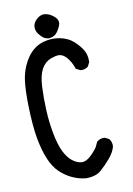

<svg xmlns="http://www.w3.org/2000/svg" viewBox="-95 -906 690 993"><g transform="rotate(-10 250.0 -409.5)"><path d="M45.9 -430.2Q45.9 -506.3 55.2 -549.8Q67.4 -605 98.1 -647Q129.4 -689.9 175.3 -704.6Q204.1 -713.4 232.4 -713.4Q249 -713.4 265.1 -710.4Q310.1 -702.1 339.4 -674.8Q368.7 -647.9 382.8 -622.1Q395 -599.1 395 -571.3Q395 -567.4 395 -562L384.3 -540.5Q370.1 -528.3 350.6 -528.3Q347.7 -528.3 343.3 -528.8L320.8 -540Q306.6 -582 283.2 -606Q268.1 -620.6 254.4 -623.5Q250.5 -624.5 245.1 -624.5Q229 -624.5 204.6 -615.7Q172.9 -604 154.5 -571.3Q136.2 -538.6 133.3 -480Q131.8 -450.7 131.8 -419.7Q131.8 -388.7 133.3 -356.9Q136.2 -292.5 147.9 -230.7Q159.7 -168.9 177.7 -132.8Q195.8 -97.2 218.3 -79.6Q240.2 -62 263.2 -59.1Q266.1 -58.6 268.6 -58.6Q288.1 -58.6 308.6 -75.2Q332.5 -95.2 351.6 -122.6L363.8 -148.9L364.7 -149.4Q379.9 -163.1 399.9 -163.1Q402.8 -163.1 406.7 -162.6L428.2 -151.9Q435.5 -142.1 438 -133.3Q440.4 -124.5 440.4 -118.7Q440.4 -110.8 439.9 -108.9Q431.6 -79.6 406.7 -50.8Q382.8 -22.5 355 2.2Q327.1 26.9 274.4 26.9H273.9Q199.2 19 141.1 -35.2Q112.8 -61.5 92.8 -108.6Q72.8 -155.8 61 -220.7Q49.3 -285.6 46.4 -390.6Q45.9 -411.6 45.9 -430.2ZM147.9 -788.1Q147.9 -812 170.4 -831.1Q187.5 -846.2 207.5 -846.2Q211.9 -846.2 216.8 -845.2Q240.7 -840.8 261.7 -821.3Q277.3 -807.1 277.3 -790.5Q277.3 -776.4 262.7 -752.4Q256.3 -741.7 249.5 -734.9Q235.8 -721.2 210.9 -719.2Q193.4 -721.2 181.6 -730Q170.9 -738.3 159.4 -753.4Q147.9 -768.6 147.9 -788.1Z"/></g></svg>

Font: Bakudai
Style: Medium
Weight: 500
Version: Version 1.48